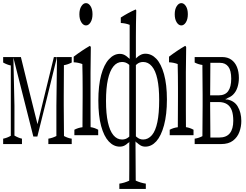

<svg xmlns="http://www.w3.org/2000/svg" viewBox="-31 -880 1585 1236"><path d="M103.5 -512.7Q157.2 -291.5 210.4 -80.6Q262.7 -292 315.9 -512.7H331.1Q333.5 -507.8 335.9 -512.7Q272.5 -252 209.5 -1H183.6Q120.6 -250 55.2 -508.8Q58.6 -349.1 62 -199.2Q62 -98.1 62 -7.3Q86.4 7.3 110.4 12.7Q110.4 35.2 110.4 47.4H-10.7Q-10.7 34.7 -10.7 12.7Q13.7 8.3 38.6 -5.9Q38.6 -227.1 38.6 -458.5Q14.2 -463.4 -10.7 -477.5Q-10.7 -490.2 -10.7 -512.7ZM430.7 -477.5Q405.8 -464.4 380.4 -460.4V-457Q380.4 -446.3 380.4 -445.8Q380.4 -400.9 379.9 -352.5Q379.4 -304.2 379.4 -266.1Q379.4 -228 379.4 -199.2Q379.4 -158.7 380.9 -4.4Q405.8 9.3 430.7 12.7Q430.7 34.7 430.7 47.4H280.3Q280.3 35.2 280.3 12.7Q305.7 8.8 332 -4.4Q332 -96.7 332 -199.2Q334 -351.1 335.9 -512.7H430.7Q430.7 -490.2 430.7 -477.5Z M522.5 -716.3Q505.4 -716.3 492.7 -736.3Q480 -756.3 480 -788.1Q480 -819.8 492.7 -839.8Q505.4 -859.9 522.5 -859.9Q539.6 -859.9 552 -840.3Q564.5 -820.8 564.5 -788.6Q564.5 -756.3 552 -736.3Q539.6 -716.3 522.5 -716.3ZM447.8 -44.9Q473.6 -58.1 500 -61V-64.5Q500 -75.2 500 -77.1Q500 -122.1 500.5 -170.9Q501 -219.7 501 -256.3Q501 -289.6 501 -313Q501 -392.6 499 -467.8Q471.2 -478 443.4 -479Q443.4 -502 443.4 -515.1Q495.1 -554.7 546.9 -584.5Q550.3 -585.4 553.7 -576.2Q552.7 -500.5 551.8 -415Q551.8 -297.9 551.8 -170.9Q551.8 -118.7 552.2 -64.9V-61.5Q576.7 -58.1 601.1 -44.9Q601.1 -32.2 601.1 -9.8H447.8Q447.8 -32.2 447.8 -44.9Z M849.1 37.1Q845.2 38.1 841.3 29.3Q841.3 40 841.3 41Q841.3 143.1 842.8 282.7Q875 297.4 907.7 302.2Q907.7 324.2 907.7 336.4H737.3Q737.3 324.2 737.3 302.2Q769 297.9 800.8 283.2Q801.3 244.6 801.3 207.5Q801.3 124.5 801.3 32.2Q797.4 41 793.5 40Q784.7 48.8 773.9 55.2Q759.3 64 740.2 64Q700.7 64 669.4 30.8Q638.2 -2.4 620.1 -68.6Q602.1 -134.8 602.1 -231.9Q602.1 -329.1 620.1 -396.5Q638.2 -463.9 670.2 -498.5Q702.1 -533.2 740.2 -533.2Q758.8 -533.2 773.9 -524.4Q786.1 -517.1 795.9 -507.3Q799.8 -505.9 803.7 -500Q803.7 -613.8 803.7 -720.2Q774.9 -731 746.6 -731.9Q746.6 -754.4 746.6 -767.1Q793.5 -797.4 840.8 -818.4Q843.8 -820.3 846.2 -813Q843.8 -728.5 843.8 -644Q843.8 -577.6 843.8 -502.9Q847.7 -509.8 851.6 -510.7Q860.8 -520 872.6 -525.9Q887.7 -534.2 904.8 -534.2Q944.3 -534.2 975.3 -501.7Q1006.3 -469.2 1024.9 -402.6Q1043.5 -335.9 1043.5 -239.3Q1043.5 -142.6 1024.9 -73.7Q1006.3 -4.9 975.1 29.8Q943.8 64 904.8 64Q886.7 64 873 55.7Q859.4 47.4 849.1 37.1ZM850.1 2.9Q867.7 18.1 890.6 18.1Q922.9 18.1 947.3 -10.3Q993.7 -65.4 993.7 -235.4Q993.7 -397.9 946.8 -453.1Q923.3 -481 890.6 -481Q866.7 -481 849.6 -466.3Q847.2 -464.4 843.8 -460.9Q843.8 -227.1 843.8 -2.4Q847.7 1 850.1 2.9ZM796.4 -466.3Q778.8 -481 754.9 -481Q722.2 -481 699 -452.4Q675.8 -423.8 663.6 -368.4Q651.4 -313 651.4 -230.5Q651.4 -147.9 663.6 -92.8Q675.8 -37.6 699 -9.8Q722.2 18.1 754.9 18.1Q778.8 18.1 796.4 3.4Q797.9 2 801.3 -1Q801.3 -226.6 801.3 -461.9Q798.3 -464.8 796.4 -466.3Z M1136.2 -716.3Q1119.1 -716.3 1106.4 -736.3Q1093.8 -756.3 1093.8 -788.1Q1093.8 -819.8 1106.4 -839.8Q1119.1 -859.9 1136.2 -859.9Q1153.3 -859.9 1165.8 -840.3Q1178.2 -820.8 1178.2 -788.6Q1178.2 -756.3 1165.8 -736.3Q1153.3 -716.3 1136.2 -716.3ZM1061.5 -44.9Q1087.4 -58.1 1113.8 -61V-64.5Q1113.8 -75.2 1113.8 -77.1Q1113.8 -122.1 1114.3 -170.9Q1114.7 -219.7 1114.7 -256.3Q1114.7 -289.6 1114.7 -313Q1114.7 -392.6 1112.8 -467.8Q1085 -478 1057.1 -479Q1057.1 -502 1057.1 -515.1Q1108.9 -554.7 1160.6 -584.5Q1164.1 -585.4 1167.5 -576.2Q1166.5 -500.5 1165.5 -415Q1165.5 -297.9 1165.5 -170.9Q1165.5 -118.7 1166 -64.9V-61.5Q1190.4 -58.1 1214.8 -44.9Q1214.8 -32.2 1214.8 -9.8H1061.5Q1061.5 -32.2 1061.5 -44.9Z M1222.2 12.7Q1247.1 9.3 1272 -3.4Q1273.4 -141.1 1273.4 -199.2Q1273.4 -227.5 1273.4 -266.1Q1273.4 -306.2 1272 -445.8Q1272 -447.3 1272 -458V-461.9Q1247.1 -464.8 1222.2 -477.5Q1222.2 -490.2 1222.2 -512.7H1399.9Q1434.1 -512.7 1458 -495.8Q1481.9 -479 1494.4 -448.7Q1506.8 -418.5 1506.8 -378.4Q1506.8 -346.7 1497.8 -318.4Q1488.8 -290 1469.7 -271Q1455.6 -256.8 1434.1 -249Q1426.3 -241.2 1418 -243.7Q1426.3 -236.8 1434.6 -239.7Q1478.5 -229 1498.5 -195.8Q1522.5 -156.2 1522.5 -101.1Q1522.5 -64.5 1510 -30.5Q1497.6 3.4 1469 25.4Q1440.4 47.4 1392.6 47.4H1222.2Q1222.2 34.7 1222.2 12.7ZM1323.2 -475.6Q1322.3 -348.1 1322.3 -331.1Q1322.3 -310.1 1321.8 -271V-266.1H1375Q1418.5 -266.1 1438 -293.5Q1457.5 -320.8 1457.5 -373.5Q1457.5 -426.3 1438.7 -450.9Q1419.9 -475.6 1385.3 -475.6ZM1321.8 -218.3Q1321.8 -203.6 1321.8 -199.2Q1322.3 -174.3 1323.2 -19.5Q1323.2 -4.4 1323.2 0.5V5.4H1379.9Q1426.3 5.4 1448.5 -22.2Q1470.7 -49.8 1470.7 -102.5Q1470.7 -142.1 1461.4 -168.5Q1441.9 -223.1 1376.5 -223.1H1321.8Z"/></svg>

Font: Scarab Serif
Style: Condensed-Light
Weight: 300
Designer: John Roberts
Foundry: Scarab
Version: 1.0